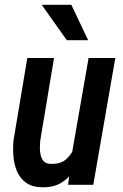

<svg xmlns="http://www.w3.org/2000/svg" viewBox="-20 -770 514 800"><path d="M279.8 -130.9 349.1 -528.3H460.4L368.7 0H263.7ZM310.5 -236.8 341.8 -237.8Q336.9 -196.3 326.2 -152.3Q315.4 -108.4 294.7 -71Q273.9 -33.7 239.5 -11Q205.1 11.7 154.3 10.3Q113.3 9.3 88.4 -8.8Q63.5 -26.9 51 -55.9Q38.6 -85 35.9 -119.4Q33.2 -153.8 36.6 -187L93.8 -528.3H205.1L147.9 -185.5Q146.5 -172.4 146.2 -155.8Q146 -139.2 149.4 -123.8Q152.8 -108.4 162.1 -98.1Q171.4 -87.9 189.9 -87.4Q232.9 -85 257.6 -108.2Q282.2 -131.3 294.2 -166.7Q306.2 -202.1 310.5 -236.8ZM277.3 -750 347.2 -602.5H258.3L153.8 -750Z"/></svg>

Font: Roboto Condensed Medium
Style: Italic
Weight: 500
Italic angle: -12°
Designer: Christian Robertson
Foundry: Google
Version: Version 3.0; 2020